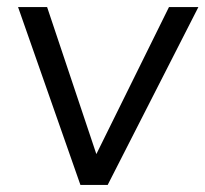

<svg xmlns="http://www.w3.org/2000/svg" viewBox="-20 -522 580 542"><path d="M540 -502 284 0H207L31 -502H113L252 -87L457 -502Z"/></svg>

Font: Muli
Style: Italic
Weight: 400
Italic angle: -4.541°
Designer: Vernon Adams
Foundry: Vernon Adams
Version: Version 2.001